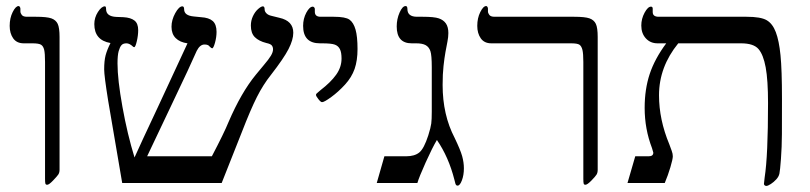

<svg xmlns="http://www.w3.org/2000/svg" viewBox="-20 -609 2697 639"><path d="M178.2 -43.9Q178.2 -34.7 174.1 -28.3Q169.9 -22 156.5 -8.1Q143.1 5.9 137.2 5.9Q132.3 5.9 131.1 2.2Q129.9 -1.5 129.9 -14.2V-402.8Q129.9 -431.2 127 -443.4Q124 -455.6 116.5 -460.2Q108.9 -464.8 87.9 -464.8H59.1Q35.6 -464.8 23.9 -481.4Q12.2 -498 12.2 -522.9Q12.2 -548.8 22.2 -568.8Q32.2 -588.9 42 -588.9Q44.4 -588.9 46.1 -585.9Q47.9 -583 47.9 -580.1V-570.8Q47.9 -565.4 52.5 -559.3Q57.1 -553.2 69.8 -553.2H100.1Q135.7 -553.2 150.9 -547.9Q166 -542.5 172.1 -529.5Q178.2 -516.6 178.2 -485.8Z M956.1 -500Q956.1 -476.6 940.2 -445.6Q924.3 -414.6 881.8 -359.9Q856 -327.6 835 -286.1Q814 -244.6 784.7 -168.9L717.8 0H386.7L339.8 -274.9Q326.7 -356.9 326.7 -377.9Q326.7 -406.7 331.5 -425Q336.4 -443.4 347.7 -465.8Q293.9 -475.1 293.9 -528.8Q293.9 -550.3 305.9 -569.1Q317.9 -587.9 329.1 -587.9Q333 -587.9 333 -579.1Q333 -554.2 367.2 -552.7L391.1 -551.8Q415.5 -550.3 427.7 -540.5Q439.9 -530.8 439.9 -508.8Q439.9 -491.2 435.3 -471.7Q430.7 -452.1 426.8 -452.1Q423.8 -452.1 422.4 -454.1Q411.1 -464.8 400.9 -464.8Q389.6 -464.8 384.3 -458.7Q378.9 -452.6 375 -439Q371.1 -425.3 371.1 -397.9Q371.1 -344.2 387.5 -253.4Q403.8 -162.6 427.7 -85Q448.2 -130.9 505.4 -252.4L604 -464.8Q578.6 -468.3 564.7 -482.2Q550.8 -496.1 550.8 -520Q550.8 -542.5 563.2 -565.2Q575.7 -587.9 586.9 -587.9Q592.8 -587.9 592.8 -578.1Q592.8 -557.1 625 -554.2L648.9 -551.8Q675.3 -550.3 688 -539.1Q700.7 -527.8 700.7 -502.9Q700.7 -485.8 695.6 -467Q690.4 -448.2 686 -448.2Q683.6 -448.2 677.7 -454.1Q673.3 -460.9 660.6 -460.9Q645.5 -460.9 634.8 -439.9Q613.8 -391.6 552.2 -262.7L469.7 -88.9H685.1Q725.6 -166 740.7 -203.1Q782.7 -300.8 831.1 -359.9L857.4 -391.6Q874.5 -411.6 881.6 -423.6Q888.7 -435.5 888.7 -444.8Q888.7 -452.6 884.5 -457.8Q880.4 -462.9 866.7 -465.8Q841.3 -472.2 828.1 -485.4Q814.9 -498.5 814.9 -523.9Q814.9 -540.5 821.8 -555.2Q828.6 -569.8 838.9 -578.9Q849.1 -587.9 855 -587.9Q860.8 -587.9 860.8 -577.1Q860.8 -570.8 866.7 -564.7Q872.6 -558.6 883.8 -556.2L909.7 -549.8Q956.1 -539.6 956.1 -500Z M1169.9 -445.8Q1169.9 -407.7 1160.2 -379.6Q1150.4 -351.6 1128.2 -327.4Q1106 -303.2 1082.5 -286.1Q1059.1 -269 1051.8 -269Q1047.4 -269 1039.6 -279.1Q1031.7 -289.1 1031.7 -293Q1031.7 -296.9 1036.1 -299.8L1046.9 -309.1Q1080.6 -335 1098.6 -360.1Q1116.7 -385.3 1116.7 -414.1Q1116.7 -434.6 1111.3 -445.3Q1106 -456.1 1094.5 -460.4Q1083 -464.8 1051.8 -464.8H1044.9Q988.8 -464.8 988.8 -522.9Q988.8 -546.9 999.5 -566.9Q1010.3 -586.9 1021 -586.9Q1023.4 -586.9 1025.6 -584.5Q1027.8 -582 1027.8 -579.1V-569.8Q1027.8 -553.2 1046.9 -553.2H1090.8Q1129.9 -553.2 1143.3 -543.5Q1156.7 -533.7 1163.3 -510.5Q1169.9 -487.3 1169.9 -445.8Z M1523.9 -48.8Q1523.9 -26.4 1517.3 -8.8Q1510.7 8.8 1502.9 8.8Q1497.6 8.8 1495.6 2Q1493.7 -4.9 1492.2 -11.2Q1473.1 -86.4 1434.1 -143.1Q1418.9 -117.7 1396.7 -68.4Q1374.5 -19 1369.1 0H1233.9L1259.3 -88.9H1332Q1359.9 -88.9 1375.5 -101.6Q1391.1 -114.3 1405.3 -158.2Q1413.6 -184.6 1415.3 -198Q1417 -211.4 1417 -237.8V-384.8Q1417 -425.3 1412.4 -439Q1407.7 -452.6 1396.7 -458.7Q1385.7 -464.8 1365.2 -464.8H1350.1Q1300.3 -464.8 1300.3 -521Q1300.3 -545.4 1309.8 -567.1Q1319.3 -588.9 1330.1 -588.9Q1335.9 -588.9 1335.9 -579.1Q1335.9 -553.2 1368.2 -553.2H1387.2Q1424.8 -553.2 1440.4 -547.9Q1456.1 -542.5 1464.1 -530.8Q1472.2 -519 1472.2 -499Q1472.2 -485.8 1469.2 -470.9Q1466.3 -456.1 1462.6 -436Q1459 -416 1456.1 -389.4Q1453.1 -362.8 1453.1 -326.2Q1453.1 -226.6 1493.2 -149.9Q1512.2 -110.4 1518.1 -89.4Q1523.9 -68.4 1523.9 -48.8Z M1969.2 -43.9Q1969.2 -34.2 1965.3 -27.8Q1961.4 -21.5 1948 -7.8Q1934.6 5.9 1928.2 5.9Q1923.8 5.9 1922.6 2.2Q1921.4 -1.5 1921.4 -14.2V-402.8Q1921.4 -430.2 1918.5 -442.6Q1915.5 -455.1 1908.7 -460Q1901.9 -464.8 1880.4 -464.8H1615.2Q1591.8 -464.8 1580.1 -481.4Q1568.4 -498 1568.4 -522.9Q1568.4 -548.8 1578.4 -568.8Q1588.4 -588.9 1598.1 -588.9Q1600.6 -588.9 1602.3 -585.9Q1604 -583 1604 -580.1V-570.8Q1604 -565.4 1608.6 -559.3Q1613.3 -553.2 1626 -553.2H1891.1Q1926.8 -553.2 1941.9 -547.9Q1957 -542.5 1963.1 -529.5Q1969.2 -516.6 1969.2 -485.8Z M2582.5 -279.8Q2582.5 -207 2582.3 -162.8Q2582 -118.7 2579.1 -80.1Q2576.2 -41.5 2574 -31.2Q2571.8 -21 2563.5 -12Q2555.2 -2.9 2545.4 3.4Q2535.6 9.8 2530.3 9.8Q2527.3 9.8 2524.9 7.8Q2522.5 5.9 2522.5 2.9L2524.9 -18.6Q2536.1 -90.3 2536.1 -266.1Q2536.1 -342.3 2528.3 -384.8Q2520.5 -427.2 2504.2 -446Q2487.8 -464.8 2446.3 -464.8H2237.3Q2173.3 -386.2 2173.3 -292Q2173.3 -210.9 2207.5 -128.9Q2211.9 -116.7 2215.6 -106.9Q2219.2 -97.2 2219.2 -88.9Q2219.2 -79.6 2211.2 -52.5Q2203.1 -25.4 2192.4 0H2068.4L2094.2 -88.9H2139.2Q2154.3 -88.9 2154.3 -101.1L2149.9 -116.2Q2125.5 -179.7 2125.5 -250Q2125.5 -312 2142.3 -362.8Q2159.2 -413.6 2197.3 -464.8H2168.5Q2144.5 -464.8 2129.4 -481.4Q2114.3 -498 2114.3 -523.9Q2114.3 -546.4 2125.2 -566.7Q2136.2 -586.9 2146.5 -586.9Q2152.3 -586.9 2152.3 -580.1V-568.8Q2152.3 -553.2 2172.4 -553.2H2464.4Q2512.2 -553.2 2531.7 -541.7Q2551.3 -530.3 2562 -502Q2572.8 -473.6 2577.6 -425.3Q2582.5 -377 2582.5 -279.8Z"/></svg>

Font: Times New Roman
Style: Regular
Weight: 400
Designer: Steve Matteson
Foundry: Ascender Corporation
Version: Version 2.00.3